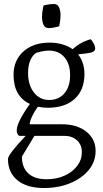

<svg xmlns="http://www.w3.org/2000/svg" viewBox="-20 -682 515 964"><path d="M200 262Q115 262 67.5 223Q20 184 20 116Q20 105 43 75Q66 45 109 0H76Q64 -9 64 -28Q64 -48 81.5 -82.5Q99 -117 130 -160Q48 -199 48 -306Q48 -379 97.5 -423.5Q147 -468 229 -468Q296 -468 345 -435Q385 -472 436 -485Q436 -485 441.5 -477.5Q447 -470 452.5 -459.5Q458 -449 458 -439Q458 -425 441.5 -419.5Q425 -414 372 -409Q404 -369 404 -310Q404 -231 355.5 -186Q307 -141 220 -141Q207 -141 194.5 -142.5Q182 -144 170 -146Q152 -121 141 -97.5Q130 -74 129 -58H292Q367 -58 413.5 -21Q460 16 460 76Q460 129 426 171Q392 213 333 237.5Q274 262 200 262ZM227 -180Q275 -180 303.5 -213.5Q332 -247 332 -305Q332 -361 303.5 -394.5Q275 -428 226 -428Q210 -428 192.5 -424.5Q175 -421 160 -416Q121 -386 121 -315Q121 -255 150.5 -217.5Q180 -180 227 -180ZM214 218Q264 218 304 200Q344 182 367.5 151Q391 120 391 82Q391 45 366.5 22.5Q342 0 302 0H153L90 104Q90 159 122 188.5Q154 218 214 218ZM226 -541Q205 -541 198 -558.5Q191 -576 191 -596Q191 -618 195 -636.5Q199 -655 199 -655Q199 -655 217.5 -658.5Q236 -662 250 -662Q269 -662 276.5 -645Q284 -628 284 -606Q284 -586 280.5 -568Q277 -550 277 -550Q277 -550 259 -545.5Q241 -541 226 -541Z"/></svg>

Font: Mate
Style: Regular
Weight: 400
Designer: Eduardo Rodriguez Tunni
Foundry: Eduardo Rodriguez Tunni
Version: Version 1.003; ttfautohint (v1.8.4.7-5d5b);gftools[0.9.24]